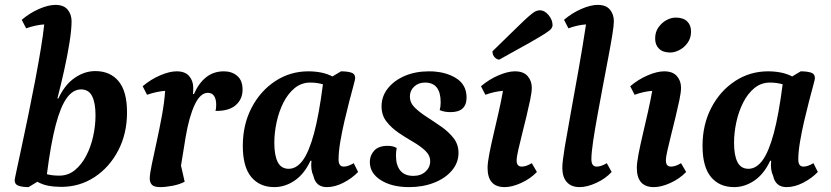

<svg xmlns="http://www.w3.org/2000/svg" viewBox="-20 -754 3400 786"><path d="M97 12Q72 12 56 6.5Q40 1 40 -16Q40 -20 48 -57Q56 -94 68.5 -152.5Q81 -211 95.5 -281Q110 -351 123.5 -422Q137 -493 147 -553.5Q157 -614 161 -654Q144 -653 125.5 -649Q107 -645 87 -638L69 -673Q102 -701 140 -717.5Q178 -734 207 -734Q241 -734 257 -714.5Q273 -695 273 -667Q273 -633 264.5 -579.5Q256 -526 242.5 -465.5Q229 -405 215 -351H219Q245 -407 285.5 -435Q326 -463 370 -463Q431 -463 465.5 -421.5Q500 -380 500 -294Q500 -207 464 -138Q428 -69 367 -29Q306 11 231 11Q203 11 178.5 6.5Q154 2 133 -10ZM312 -388Q279 -388 253.5 -353Q228 -318 208 -242Q188 -166 172 -41Q182 -38 195 -36.5Q208 -35 223 -35Q259 -35 286.5 -57.5Q314 -80 333 -116.5Q352 -153 361.5 -196.5Q371 -240 371 -282Q371 -333 357 -360.5Q343 -388 312 -388Z M635 12Q611 12 602 2.5Q593 -7 593 -23Q593 -41 601.5 -81.5Q610 -122 621.5 -174.5Q633 -227 643 -281.5Q653 -336 656 -382Q640 -381 621 -377Q602 -373 582 -366L564 -401Q597 -429 635.5 -445.5Q674 -462 703 -462Q738 -462 754.5 -442.5Q771 -423 771 -395Q771 -389 771 -382.5Q771 -376 770 -369H774Q793 -413 823.5 -437.5Q854 -462 897 -462Q929 -462 951 -443.5Q973 -425 973 -387Q973 -348 945 -323.5Q917 -299 862 -300Q864 -307 864.5 -313.5Q865 -320 865 -326Q865 -348 856.5 -361Q848 -374 831 -374Q800 -374 777 -325Q754 -276 740 -193L721 -76L736 -10Q715 1 686.5 6.5Q658 12 635 12Z M1103 12Q1043 12 1008.5 -29.5Q974 -71 974 -157Q974 -244 1010 -313Q1046 -382 1107 -422Q1168 -462 1242 -462Q1270 -462 1295 -457Q1320 -452 1341 -441L1376 -462Q1401 -462 1417.5 -457Q1434 -452 1434 -434Q1434 -429 1427 -403.5Q1420 -378 1410 -339.5Q1400 -301 1390 -258Q1380 -215 1373 -173.5Q1366 -132 1366 -101Q1366 -72 1387 -72Q1405 -72 1428 -86L1446 -50Q1421 -24 1386 -6Q1351 12 1318 12Q1273 12 1263 -34Q1251 -59 1255 -96H1251Q1226 -42 1186.5 -15Q1147 12 1103 12ZM1103 -169Q1103 -118 1117 -90.5Q1131 -63 1162 -63Q1194 -63 1219.5 -97.5Q1245 -132 1265.5 -208Q1286 -284 1302 -409Q1291 -412 1278 -414Q1265 -416 1250 -416Q1214 -416 1186.5 -393.5Q1159 -371 1140.5 -334.5Q1122 -298 1112.5 -254.5Q1103 -211 1103 -169Z M1655 12Q1584 12 1539 -16.5Q1494 -45 1494 -91Q1494 -118 1512 -137.5Q1530 -157 1567 -157Q1590 -157 1604 -148Q1601 -133 1601 -117Q1601 -77 1619 -55.5Q1637 -34 1672 -34Q1703 -34 1722 -51.5Q1741 -69 1741 -94Q1741 -118 1721 -137Q1701 -156 1671.5 -173Q1642 -190 1612.5 -210Q1583 -230 1562.5 -256Q1542 -282 1542 -319Q1542 -360 1568 -392.5Q1594 -425 1637.5 -443.5Q1681 -462 1736 -462Q1801 -462 1845.5 -435Q1890 -408 1890 -355Q1890 -295 1825 -295Q1814 -295 1803.5 -296.5Q1793 -298 1780 -303Q1782 -310 1783 -318Q1784 -326 1784 -335Q1784 -416 1720 -416Q1693 -416 1675.5 -399.5Q1658 -383 1658 -359Q1658 -333 1678 -313.5Q1698 -294 1727.5 -275Q1757 -256 1786.5 -235.5Q1816 -215 1836.5 -189Q1857 -163 1857 -128Q1857 -88 1830 -56Q1803 -24 1757 -6Q1711 12 1655 12Z M2046 12Q1976 12 1976 -67Q1976 -87 1983 -123.5Q1990 -160 2000.5 -204.5Q2011 -249 2021.5 -295.5Q2032 -342 2039 -382Q2023 -381 2004.5 -377Q1986 -373 1967 -366L1949 -401Q1982 -429 2020.5 -445.5Q2059 -462 2088 -462Q2123 -462 2140 -442.5Q2157 -423 2157 -395Q2157 -377 2150.5 -345.5Q2144 -314 2135 -277Q2126 -240 2117 -204Q2108 -168 2101.5 -139.5Q2095 -111 2095 -97Q2095 -72 2116 -72Q2134 -72 2157 -86L2178 -50Q2151 -22 2113.5 -5Q2076 12 2046 12ZM2024 -510Q2014 -510 2005 -519.5Q1996 -529 1996 -544Q2058 -604 2093 -638.5Q2128 -673 2146 -688.5Q2164 -704 2173 -708Q2182 -712 2190 -712Q2209 -712 2225.5 -692.5Q2242 -673 2242 -651Q2242 -644 2237 -637Q2232 -630 2212 -617Q2192 -604 2148 -579Q2104 -554 2024 -510Z M2353 12Q2319 12 2300.5 -8.5Q2282 -29 2282 -67Q2282 -92 2292 -152Q2302 -212 2317 -294Q2332 -376 2348.5 -469Q2365 -562 2379 -654Q2362 -653 2344 -649Q2326 -645 2307 -638L2289 -673Q2322 -701 2360 -717.5Q2398 -734 2427 -734Q2461 -734 2477 -714.5Q2493 -695 2493 -667Q2493 -650 2486.5 -610Q2480 -570 2469.5 -515Q2459 -460 2447.5 -399Q2436 -338 2425.5 -280Q2415 -222 2408 -175Q2401 -128 2401 -102Q2401 -72 2423 -72Q2441 -72 2464 -86L2484 -50Q2458 -22 2420.5 -5Q2383 12 2353 12Z M2657 12Q2587 12 2587 -67Q2587 -87 2594 -123.5Q2601 -160 2611.5 -204.5Q2622 -249 2632.5 -295.5Q2643 -342 2650 -382Q2634 -381 2615.5 -377Q2597 -373 2578 -366L2560 -401Q2593 -429 2631.5 -445.5Q2670 -462 2699 -462Q2734 -462 2751 -442.5Q2768 -423 2768 -395Q2768 -377 2761.5 -345.5Q2755 -314 2746 -277Q2737 -240 2728 -204Q2719 -168 2712.5 -139.5Q2706 -111 2706 -97Q2706 -72 2727 -72Q2745 -72 2768 -86L2789 -50Q2762 -22 2724.5 -5Q2687 12 2657 12ZM2724 -539Q2694 -539 2678 -554.5Q2662 -570 2662 -596Q2662 -623 2675.5 -642Q2689 -661 2708 -671.5Q2727 -682 2746 -682Q2777 -682 2793 -666.5Q2809 -651 2809 -625Q2809 -599 2795.5 -579.5Q2782 -560 2762 -549.5Q2742 -539 2724 -539Z M2985 12Q2925 12 2890.5 -29.5Q2856 -71 2856 -157Q2856 -244 2892 -313Q2928 -382 2989 -422Q3050 -462 3124 -462Q3152 -462 3177 -457Q3202 -452 3223 -441L3258 -462Q3283 -462 3299.5 -457Q3316 -452 3316 -434Q3316 -429 3309 -403.5Q3302 -378 3292 -339.5Q3282 -301 3272 -258Q3262 -215 3255 -173.5Q3248 -132 3248 -101Q3248 -72 3269 -72Q3287 -72 3310 -86L3328 -50Q3303 -24 3268 -6Q3233 12 3200 12Q3155 12 3145 -34Q3133 -59 3137 -96H3133Q3108 -42 3068.5 -15Q3029 12 2985 12ZM2985 -169Q2985 -118 2999 -90.5Q3013 -63 3044 -63Q3076 -63 3101.5 -97.5Q3127 -132 3147.5 -208Q3168 -284 3184 -409Q3173 -412 3160 -414Q3147 -416 3132 -416Q3096 -416 3068.5 -393.5Q3041 -371 3022.5 -334.5Q3004 -298 2994.5 -254.5Q2985 -211 2985 -169Z"/></svg>

Font: Petrona
Style: Bold Italic
Weight: 700
Italic angle: -9°
Designer: Ringo R. Seeber
Foundry: Ringo R. Seeber
Version: Version 2.001; ttfautohint (v1.8.3)